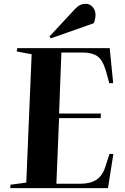

<svg xmlns="http://www.w3.org/2000/svg" viewBox="-20 -981 652 1001"><path d="M145 -698 67 -713 70 -730H552L570 -548L550 -547L532 -612Q515 -669 487.5 -688Q460 -707 413 -707H300L288 -389H506L505 -365H288L274 -23H398Q450 -23 482 -43.5Q514 -64 529 -111L551 -179L571 -178L543 0H33L35 -18L117 -29ZM371 -934Q385 -949 398 -955Q411 -961 428 -961Q448 -961 463 -944.5Q478 -928 478 -903Q478 -894 475.5 -881.5Q473 -869 469 -860L245 -781L238 -791Z"/></svg>

Font: Literata 72pt
Style: Bold Italic
Weight: 700
Italic angle: -2°
Designer: Latin by Veronika Burian and Jose Scaglione. Greek by Irene Vlachou. Cyrillic by Vera Evstafieva
Foundry: TypeTogether
Version: Version 3.002